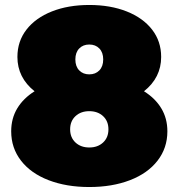

<svg xmlns="http://www.w3.org/2000/svg" viewBox="-20 -736 718 772"><path d="M653 -208Q653 -141 613.5 -90Q574 -39 502.5 -11.5Q431 16 339 16Q247 16 175.5 -11.5Q104 -39 64.5 -90Q25 -141 25 -208Q25 -260 49.5 -300.5Q74 -341 119 -369Q50 -424 50 -507Q50 -570 86.5 -617Q123 -664 188.5 -690Q254 -716 339 -716Q424 -716 489.5 -690Q555 -664 591.5 -617Q628 -570 628 -507Q628 -424 559 -369Q604 -341 628.5 -300.5Q653 -260 653 -208ZM283 -497Q283 -469 298.5 -453Q314 -437 339 -437Q364 -437 379.5 -453Q395 -469 395 -497Q395 -525 379.5 -541Q364 -557 339 -557Q314 -557 298.5 -541Q283 -525 283 -497ZM416 -216Q416 -249 394.5 -269Q373 -289 339 -289Q305 -289 283.5 -269Q262 -249 262 -216Q262 -183 283.5 -163Q305 -143 339 -143Q373 -143 394.5 -163Q416 -183 416 -216Z"/></svg>

Font: Montserrat Alternates Black
Style: Regular
Weight: 900
Designer: Julieta Ulanovsky
Foundry: Julieta Ulanovsky
Version: Version 7.200